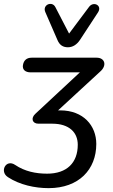

<svg xmlns="http://www.w3.org/2000/svg" viewBox="-64 -786 586 995"><path d="M188 189C345 189 435 92 435 -40C435 -135 368 -214 248 -214H237L454 -414C492 -446 480 -487 437 -487H100C74 -487 59 -473 55 -449C51 -426 66 -411 95 -411H350L120 -197C94 -174 103 -145 135 -145H207C294 -145 339 -100 339 -36C339 57 283 114 180 114C121 114 64 102 15 69C-33 36 -68 103 -23 132C38 172 117 189 188 189ZM288 -541C312 -541 334 -554 351 -580L444 -722C467 -758 421 -781 398 -751L294 -612L223 -749C206 -783 154 -761 171 -723L234 -578C245 -552 263 -541 288 -541Z"/></svg>

Font: SN Pro Medium
Style: Italic
Weight: 400
Italic angle: -9°
Designer: Tobias Whetton
Foundry: Supernotes
Version: Version 1.001;Glyphs 3.2 (3249)